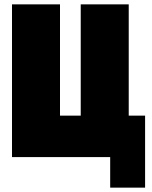

<svg xmlns="http://www.w3.org/2000/svg" viewBox="-20 -720 695 880"><path d="M570 -700V-190H645V140H485V0H35V-700H255V-190H350V-700Z"/></svg>

Font: Tektur SemiCondensed Black
Style: Regular
Weight: 900
Width: 4
Designer: Adam Jagosz
Foundry: Adam Jagosz
Version: Version 1.005;gftools[0.9.30]